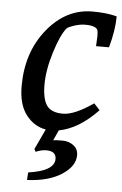

<svg xmlns="http://www.w3.org/2000/svg" viewBox="-52 -525 496 780"><g transform="rotate(5 196.5 -135.5)"><path d="M320 -349 322 -389Q322 -406 320 -414Q313 -432 269 -432Q249 -432 226.5 -425Q204 -418 195 -411Q171 -383 148 -309Q125 -235 125 -176Q125 -117 143.5 -90.5Q162 -64 209.5 -64Q257 -64 333 -117L357 -91Q280 -10 199 5L180 47Q190 45 217 45Q244 45 263 59.5Q282 74 282 99Q282 144 229 178.5Q176 213 88 217L90 186Q196 171 196 122Q196 90 156 90Q135 90 113 100L107 89L146 6Q98 -2 65.5 -44Q33 -86 33 -161Q33 -299 109.5 -393.5Q186 -488 294 -488Q351 -488 393 -477Q393 -422 373 -349Z"/></g></svg>

Font: Poly
Style: Italic
Weight: 400
Italic angle: -10°
Designer: Nicolas Silva
Foundry: Jose Nicolas Silva Schwarzenberg
Version: Version 1.003